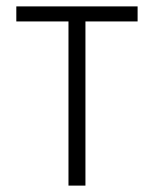

<svg xmlns="http://www.w3.org/2000/svg" viewBox="-20 -590 490 600"><path d="M31 -523H194V-10H247V-523H410V-570H31Z"/></svg>

Font: Charger Sport
Style: ExLitNrw
Weight: 200
Designer: Jasper
Foundry: Cannot Into Space Fonts
Version: Version 1.1